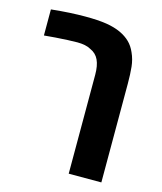

<svg xmlns="http://www.w3.org/2000/svg" viewBox="-100 -715 664 788"><g transform="rotate(15 232.5 -320.5)"><path d="M266.1 0V-420.4Q266.1 -459 254.9 -482.9Q243.7 -506.8 218.8 -517.6Q208 -523.9 193.1 -526.9Q178.2 -529.8 161.1 -529.8Q144 -529.8 119.6 -528.6Q95.2 -527.3 69.3 -525.6Q43.5 -523.9 21 -521.5V-632.3Q63 -636.7 99.1 -638.7Q135.3 -640.6 164.6 -640.6Q220.2 -640.6 255.4 -635Q290.5 -629.4 316.9 -617.2Q341.8 -605.5 358.6 -589.1Q375.5 -572.8 386.2 -547.9Q398.4 -521.5 401.6 -490.5Q404.8 -459.5 404.8 -419.9V0Z"/></g></svg>

Font: Open Sans SemiCondensed
Style: Bold
Weight: 700
Width: 4
Designer: Monotype Design Team
Foundry: Monotype Imaging Inc.
Version: Version 3.003